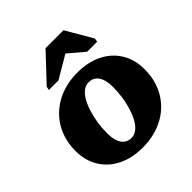

<svg xmlns="http://www.w3.org/2000/svg" viewBox="-200 -878 1033 1033"><g transform="rotate(-45 316.5 -361.0)"><path d="M400.8 -207.8Q406.4 -228.4 409.7 -249.6Q413 -270.8 414.6 -291.1Q416.2 -311.4 416.2 -330Q416.2 -365.6 407.7 -390.5Q399.2 -415.4 382.6 -428.6Q366 -441.8 341 -441.8Q320.4 -441.8 303.6 -430.3Q286.8 -418.8 273.2 -399.4Q259.6 -380 249.6 -354.4Q239.6 -328.8 232.6 -300.6Q227.4 -280 223.9 -258.8Q220.4 -237.6 218.8 -217.3Q217.2 -197 217.2 -178.4Q217.2 -142.8 225.7 -117.9Q234.2 -93 251.1 -79.8Q268 -66.6 292.4 -66.6Q313 -66.6 329.8 -78.1Q346.6 -89.6 360.2 -109Q373.8 -128.4 383.8 -154Q393.8 -179.6 400.8 -207.8ZM29.6 -230.8Q29.6 -281.2 43.7 -325.7Q57.8 -370.2 84.6 -406.1Q111.4 -442 149 -468Q186.6 -494 233.4 -507.8Q280.2 -521.6 334.8 -521.6Q415 -521.6 475.4 -491.9Q535.8 -462.2 569.8 -407.3Q603.8 -352.4 603.8 -276.8Q603.8 -226.4 589.7 -182.1Q575.6 -137.8 549.1 -101.9Q522.6 -66 485 -40.2Q447.4 -14.4 400.3 -0.6Q353.2 13.2 298.6 13.2Q219.4 13.2 158.8 -16.3Q98.2 -45.8 63.9 -101Q29.6 -156.2 29.6 -230.8ZM443.4 -735.2H306.8L164.6 -584.2L160.8 -563.4H233.4L418 -672.4L323.4 -672L451.6 -563.4H527.6L531.4 -584.2Z"/></g></svg>

Font: Roboto Serif 20pt
Style: Italic
Weight: 400
Italic angle: -10°
Designer: Greg Gazdowicz
Foundry: Commercial Type
Version: Version 1.008